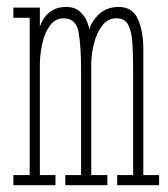

<svg xmlns="http://www.w3.org/2000/svg" viewBox="-20 -546 496 566"><path d="M19.5 0V-30H67.5V-493.5H19.5V-523.5H97.5V-465.5Q99.5 -476 108.2 -490.2Q117 -504.5 133.5 -515Q150 -525.5 174.5 -525.5Q201.5 -525.5 216.5 -511Q231.5 -496.5 237.5 -480Q243.5 -463.5 243.5 -457.5Q247.5 -480 270.5 -502.8Q293.5 -525.5 330 -525.5Q371 -525.5 386.8 -489Q402.5 -452.5 402.5 -403.5V-30H449V0H325.5V-30H372.5V-340Q372.5 -385.5 370.2 -419.8Q368 -454 357.8 -473Q347.5 -492 323.5 -492Q298 -492 281.8 -471.2Q265.5 -450.5 257.5 -419.5Q249.5 -388.5 249 -358V-30H296.5V0H172.5V-30H219V-340Q219 -408.5 211.8 -450.2Q204.5 -492 168 -492Q143 -492 127.5 -471Q112 -450 105 -419Q98 -388 97.5 -358V-30H143.5V0Z"/></svg>

Font: Imbue 10pt Thin
Style: Regular
Weight: 100
Designer: Tyler Finck
Foundry: Etcetera Type Company
Version: Version 1.102; ttfautohint (v1.8.3)